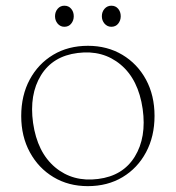

<svg xmlns="http://www.w3.org/2000/svg" viewBox="-20 -626 600 656"><path d="M280.5 -469.5Q346.5 -469.5 398 -438.8Q449.5 -408 478.8 -354Q508 -300 508 -230Q508 -160 479 -105.8Q450 -51.5 398.8 -20.8Q347.5 10 280 10Q214 10 162.8 -20.8Q111.5 -51.5 82 -105.8Q52.5 -160 52.5 -229.5Q52.5 -300 81.5 -354Q110.5 -408 161.8 -438.8Q213 -469.5 280.5 -469.5ZM315 -14.5Q400 -25 440.5 -90.8Q481 -156.5 467.5 -253.5Q453 -354.5 392.2 -405.2Q331.5 -456 245.5 -445Q160.5 -434.5 120 -368.8Q79.5 -303 93 -206Q107.5 -105.5 168.2 -54.5Q229 -3.5 315 -14.5ZM200 -534.5Q186 -534.5 177 -545.2Q168 -556 168 -570.5Q168 -585.5 177 -596Q186 -606.5 200 -606.5Q214.5 -606.5 223.2 -596Q232 -585.5 232 -570.5Q232 -556 223.2 -545.2Q214.5 -534.5 200 -534.5ZM360.5 -534.5Q346.5 -534.5 337.2 -545.2Q328 -556 328 -570.5Q328 -585.5 337.2 -596Q346.5 -606.5 360.5 -606.5Q375 -606.5 383.8 -596Q392.5 -585.5 392.5 -570.5Q392.5 -556 383.8 -545.2Q375 -534.5 360.5 -534.5Z"/></svg>

Font: Fraunces 9pt Thin
Style: Regular
Weight: 100
Version: Version 1.000;[b76b70a41]